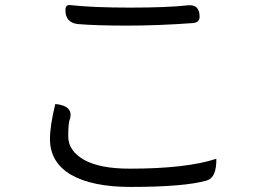

<svg xmlns="http://www.w3.org/2000/svg" viewBox="-20 -715 1040 757"><path d="M238 -675Q238 -697 256 -695Q346 -685 493 -685Q641 -685 720 -694Q767 -699 767 -649Q767 -626 740 -624Q604 -614 482 -614Q361 -614 288 -620Q238 -625 238 -675ZM198 -305Q270 -298 256 -246Q249 -233 249 -177Q249 -121 311 -85Q373 -50 492 -50Q714 -50 833 -89Q834 -13 794 -3Q707 22 494 22Q344 22 260 -26Q177 -75 177 -167Q177 -219 198 -305Z"/></svg>

Font: Swei Half Moon CJK TC
Style: DemiLight
Weight: 350
Version: Version 2.125